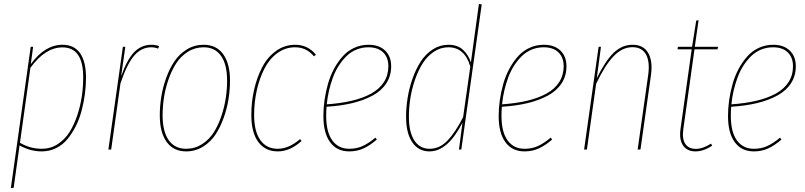

<svg xmlns="http://www.w3.org/2000/svg" viewBox="-20 -754 4060 968"><path d="M34.7 194.3 134.8 -518.1H147L135.3 -430.7Q206.1 -528.3 295.4 -528.3Q354 -528.3 383.8 -485.6Q413.6 -442.9 413.6 -362.3Q413.6 -322.3 408.2 -281Q402.8 -239.7 391.8 -197.5Q380.9 -155.3 362.5 -118.7Q344.2 -82 320.3 -53Q296.4 -23.9 262.9 -7.3Q229.5 9.3 190.4 9.3Q132.8 9.3 78.6 -21L48.8 192.9ZM190.9 -3.9Q234.9 -3.9 271 -27.3Q307.1 -50.8 330.6 -88.1Q354 -125.5 369.9 -173.6Q385.7 -221.7 392.6 -269Q399.4 -316.4 399.4 -362.3Q400.4 -515.1 294.9 -515.1Q208 -515.1 133.3 -412.1L80.6 -34.2Q131.8 -3.9 190.9 -3.9Z M744.1 -528.3Q763.7 -528.3 782.2 -521.5L777.3 -508.8Q759.8 -515.6 742.7 -515.6Q692.4 -515.6 656 -472.9Q619.6 -430.2 587.4 -334L540.5 0H526.4L599.6 -518.1H611.8L590.8 -369.6Q619.6 -452.6 656 -490.5Q692.4 -528.3 744.1 -528.3Z M918.5 9.3Q854.5 9.3 820.1 -38.6Q785.6 -86.4 785.6 -172.4Q785.6 -217.8 793 -264.9Q800.3 -312 817.4 -359.9Q834.5 -407.7 859.4 -444.8Q884.3 -481.9 922.4 -505.1Q960.4 -528.3 1006.8 -528.3Q1070.8 -528.3 1105.2 -480.7Q1139.6 -433.1 1139.6 -347.7Q1139.6 -302.7 1132.3 -255.6Q1125 -208.5 1107.9 -160.4Q1090.8 -112.3 1066.2 -75.2Q1041.5 -38.1 1003.2 -14.4Q964.8 9.3 918.5 9.3ZM918.5 -3.9Q962.4 -3.9 998.5 -27.1Q1034.7 -50.3 1057.6 -86.4Q1080.6 -122.6 1096.2 -169.2Q1111.8 -215.8 1118.4 -260.5Q1125 -305.2 1125 -347.7Q1125 -428.7 1094.5 -472.2Q1064 -515.6 1006.8 -515.6Q962.9 -515.6 927 -492.9Q891.1 -470.2 867.9 -434.1Q844.7 -397.9 828.9 -351.6Q813 -305.2 806.4 -260.3Q799.8 -215.3 799.8 -172.4Q799.8 -91.3 830.3 -47.6Q860.8 -3.9 918.5 -3.9Z M1468.3 -528.3Q1531.7 -528.3 1572.8 -478.5L1563 -469.7Q1525.4 -515.6 1467.8 -515.6Q1418 -515.6 1377.7 -485.8Q1337.4 -456.1 1312.5 -406.7Q1287.6 -357.4 1274.4 -297.6Q1261.2 -237.8 1261.2 -174.3Q1261.2 -91.3 1292.5 -47.6Q1323.7 -3.9 1380.4 -3.9Q1436.5 -3.9 1492.7 -52.7L1500.5 -43.5Q1442.9 9.3 1380.4 9.3Q1317.4 9.3 1282.2 -38.3Q1247.1 -85.9 1247.1 -174.3Q1247.1 -240.2 1261.2 -302.2Q1275.4 -364.3 1302 -415.3Q1328.6 -466.3 1371.8 -497.3Q1415 -528.3 1468.3 -528.3Z M1952.1 -419.9Q1952.1 -371.6 1927.7 -334Q1903.3 -296.4 1858.6 -272.2Q1814 -248 1756.1 -234.1Q1698.2 -220.2 1626.5 -215.8Q1624.5 -194.8 1624.5 -169.9Q1624.5 -88.4 1655.3 -46.1Q1686 -3.9 1740.7 -3.9Q1777.8 -3.9 1808.1 -17.6Q1838.4 -31.2 1872.6 -60.1L1879.9 -50.3Q1843.8 -19.5 1811.5 -5.1Q1779.3 9.3 1740.7 9.3Q1678.7 9.3 1644.5 -36.9Q1610.4 -83 1610.4 -169.4Q1610.4 -209 1616.2 -249.8Q1622.1 -290.5 1633.5 -331.1Q1645 -371.6 1664.1 -407Q1683.1 -442.4 1707.5 -469.7Q1731.9 -497.1 1765.6 -512.7Q1799.3 -528.3 1838.4 -528.3Q1890.6 -528.3 1921.4 -499.3Q1952.1 -470.2 1952.1 -419.9ZM1837.4 -515.6Q1805.2 -515.6 1776.9 -503.9Q1748.5 -492.2 1727.1 -471.2Q1705.6 -450.2 1688 -422.9Q1670.4 -395.5 1658.4 -363Q1646.5 -330.6 1638.7 -296.9Q1630.9 -263.2 1627.4 -228Q1697.8 -232.9 1753.7 -246.1Q1809.6 -259.3 1851.3 -282.2Q1893.1 -305.2 1915.5 -340.1Q1938 -375 1938 -419.9Q1938 -464.8 1911.4 -490.2Q1884.8 -515.6 1837.4 -515.6Z M2394.5 -733.9 2408.7 -731.9 2305.7 0H2293.9L2311.5 -135.3Q2237.3 9.3 2145.5 9.3Q2089.8 9.3 2058.6 -36.6Q2027.3 -82.5 2027.3 -165Q2027.3 -211.9 2035.2 -261Q2043 -310.1 2060.1 -358.4Q2077.1 -406.7 2101.6 -444.3Q2126 -481.9 2162.1 -505.1Q2198.2 -528.3 2240.7 -528.3Q2286.6 -528.3 2314.2 -502.9Q2341.8 -477.5 2354 -439ZM2240.7 -515.6Q2201.2 -515.6 2167.5 -493.2Q2133.8 -470.7 2111.1 -434.6Q2088.4 -398.4 2072.3 -352.1Q2056.2 -305.7 2048.8 -258.1Q2041.5 -210.4 2041.5 -165Q2041.5 -88.4 2068.8 -46.1Q2096.2 -3.9 2146 -3.9Q2196.8 -3.9 2236.6 -45.7Q2276.4 -87.4 2314.9 -163.6L2351.1 -418.5Q2322.8 -515.6 2240.7 -515.6Z M2835.9 -419.9Q2835.9 -371.6 2811.5 -334Q2787.1 -296.4 2742.4 -272.2Q2697.8 -248 2639.9 -234.1Q2582 -220.2 2510.3 -215.8Q2508.3 -194.8 2508.3 -169.9Q2508.3 -88.4 2539.1 -46.1Q2569.8 -3.9 2624.5 -3.9Q2661.6 -3.9 2691.9 -17.6Q2722.2 -31.2 2756.3 -60.1L2763.7 -50.3Q2727.5 -19.5 2695.3 -5.1Q2663.1 9.3 2624.5 9.3Q2562.5 9.3 2528.3 -36.9Q2494.1 -83 2494.1 -169.4Q2494.1 -209 2500 -249.8Q2505.9 -290.5 2517.3 -331.1Q2528.8 -371.6 2547.9 -407Q2566.9 -442.4 2591.3 -469.7Q2615.7 -497.1 2649.4 -512.7Q2683.1 -528.3 2722.2 -528.3Q2774.4 -528.3 2805.2 -499.3Q2835.9 -470.2 2835.9 -419.9ZM2721.2 -515.6Q2689 -515.6 2660.6 -503.9Q2632.3 -492.2 2610.8 -471.2Q2589.4 -450.2 2571.8 -422.9Q2554.2 -395.5 2542.2 -363Q2530.3 -330.6 2522.5 -296.9Q2514.6 -263.2 2511.2 -228Q2581.5 -232.9 2637.5 -246.1Q2693.4 -259.3 2735.1 -282.2Q2776.9 -305.2 2799.3 -340.1Q2821.8 -375 2821.8 -419.9Q2821.8 -464.8 2795.2 -490.2Q2768.6 -515.6 2721.2 -515.6Z M3168.9 -528.3Q3223.6 -528.3 3247.6 -487.8Q3271.5 -447.3 3262.2 -377L3209 0H3194.8L3248 -376Q3257.3 -442.9 3236.8 -479.5Q3216.3 -516.1 3168.5 -516.1Q3117.2 -516.1 3073.2 -470.2Q3029.3 -424.3 2985.4 -331.1L2939 0H2924.8L2998 -518.1H3009.8L2988.8 -359.4Q3030.8 -445.8 3073.2 -487.1Q3115.7 -528.3 3168.9 -528.3Z M3481.4 -505.4 3425.3 -105Q3418 -54.7 3434.8 -29.1Q3451.7 -3.4 3487.8 -3.4Q3523.4 -3.4 3564.5 -29.8L3570.8 -19.5Q3526.4 9.3 3486.8 9.3Q3444.3 9.3 3423.8 -20.5Q3403.3 -50.3 3411.1 -105L3467.3 -505.4H3396L3397.9 -518.1H3469.2L3490.2 -650.4L3502 -651.9L3482.9 -518.1H3600.6L3597.2 -505.4Z M3992.2 -419.9Q3992.2 -371.6 3967.8 -334Q3943.4 -296.4 3898.7 -272.2Q3854 -248 3796.1 -234.1Q3738.3 -220.2 3666.5 -215.8Q3664.6 -194.8 3664.6 -169.9Q3664.6 -88.4 3695.3 -46.1Q3726.1 -3.9 3780.8 -3.9Q3817.9 -3.9 3848.1 -17.6Q3878.4 -31.2 3912.6 -60.1L3919.9 -50.3Q3883.8 -19.5 3851.6 -5.1Q3819.3 9.3 3780.8 9.3Q3718.8 9.3 3684.6 -36.9Q3650.4 -83 3650.4 -169.4Q3650.4 -209 3656.2 -249.8Q3662.1 -290.5 3673.6 -331.1Q3685.1 -371.6 3704.1 -407Q3723.1 -442.4 3747.6 -469.7Q3772 -497.1 3805.7 -512.7Q3839.4 -528.3 3878.4 -528.3Q3930.7 -528.3 3961.4 -499.3Q3992.2 -470.2 3992.2 -419.9ZM3877.4 -515.6Q3845.2 -515.6 3816.9 -503.9Q3788.6 -492.2 3767.1 -471.2Q3745.6 -450.2 3728 -422.9Q3710.4 -395.5 3698.5 -363Q3686.5 -330.6 3678.7 -296.9Q3670.9 -263.2 3667.5 -228Q3737.8 -232.9 3793.7 -246.1Q3849.6 -259.3 3891.4 -282.2Q3933.1 -305.2 3955.6 -340.1Q3978 -375 3978 -419.9Q3978 -464.8 3951.4 -490.2Q3924.8 -515.6 3877.4 -515.6Z"/></svg>

Font: Fira Sans Compressed Hair
Style: Italic
Weight: 100
Width: 3
Italic angle: -8°
Designer: Carrois Corporate & Edenspiekermann AG
Foundry: Carrois Corporate GbR & Edenspiekermann AG
Version: Version 4.203;PS 004.203;hotconv 1.0.88;makeotf.lib2.5.64775